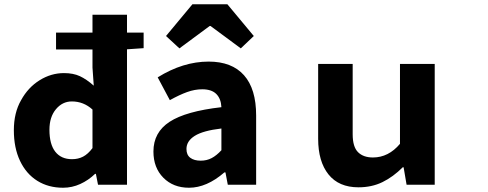

<svg xmlns="http://www.w3.org/2000/svg" viewBox="-20 -867 2289 901"><path d="M45 -256Q45 -338 79 -397Q112 -457 166 -490.5Q220 -524 280 -524Q324 -524 355 -509.5Q386 -495 420 -465L414 -550V-798H576V0H440L430 -51H426Q395 -21 356.5 -3.5Q318 14 276 14Q207 14 155 -18.5Q103 -51 74 -112Q45 -173 45 -256ZM414 -172V-353Q372 -391 317 -391Q273 -391 242.5 -354.5Q212 -318 212 -258Q212 -190 239.5 -155Q267 -120 318 -120Q347 -120 370 -132Q393 -144 414 -172ZM243 -714H654V-641L567 -635H243Z M700 -156Q700 -246 776 -295.5Q852 -345 1019 -364Q1017 -404 995 -426Q973 -448 929 -448Q894 -448 858 -435Q822 -422 777 -397L720 -504Q839 -578 959 -578Q1068 -578 1125 -514Q1182 -450 1182 -325V0H1049L1038 -58H1033Q950 14 867 14Q793 14 746.5 -33Q700 -80 700 -156ZM1019 -162V-264Q933 -254 894 -229.5Q855 -205 855 -168Q855 -140 873 -126.5Q891 -113 922 -113Q950 -113 973 -125Q996 -137 1019 -162ZM883 -847H1047L1171 -698L1110 -640L968 -745H964L822 -640L759 -698Z M1473 -216V-567H1635V-237Q1635 -178 1660 -153Q1685 -128 1730 -128Q1803 -128 1857 -192V-567H2020V0H1888L1874 -82H1870Q1825 -37 1775 -12.5Q1725 12 1662 12Q1570 12 1521.5 -48.5Q1473 -109 1473 -216Z"/></svg>

Font: Merged Yaku Han JP ExtraBold
Style: Regular
Weight: 800
Designer: Ryoko NISHIZUKA 西塚涼子 (kana, bopomofo & ideographs); Paul D. Hunt (Latin, Greek & Cyrillic); Sandoll Communications 산돌커뮤니
Foundry: Adobe
Version: Version 2.004